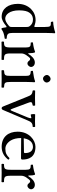

<svg xmlns="http://www.w3.org/2000/svg" viewBox="875 -1623 750 2540"><g transform="rotate(90 1250.0 -353.0)"><path d="M337 -134C337 -115 335 -107 321 -95C284 -63 252 -47 227 -47C173 -47 117 -106 117 -231C117 -303 131 -343 146 -364C177 -411 219 -414 239 -414C275 -414 300 -401 320 -378C334 -362 337 -355 337 -324ZM327 -62C332 -66 341 -66 341 -59C344 -34 352 0 352 0C356 2 359 2 362 2C365 2 368 2 371 0C393 -18 428 -33 489 -40C492 -43 494 -48 494 -53C494 -58 492 -64 489 -67C425 -67 416 -91 416 -140V-593C416 -658 420 -698 420 -698C420 -705 416 -708 407 -708C382 -698 307 -681 267 -681C267 -679 266 -676 266 -673C266 -665 269 -655 273 -651H280C326 -651 337 -649 337 -569V-441C337 -434 335 -432 328 -432C324 -432 283 -449 250 -449C184 -449 140 -427 100 -389C57 -346 31 -287 31 -213C31 -90 93 0 201 0C240 0 278 -22 327 -62Z M684 -358C684 -398 680 -423 676 -434C674 -438 672 -442 664 -442C636 -431 610 -422 541 -413C539 -407 541 -391 543 -385C597 -385 608 -375 608 -317V-122C608 -39 596 -31 534 -31C531 -28 529 -21 529 -14C529 -7 531 -1 534 2C569 2 608 0 648 0C688 0 734 2 769 2C772 -1 773 -7 773 -14C773 -21 772 -28 769 -31C699 -31 687 -39 687 -122V-261C687 -287 699 -310 711 -328C722 -344 745 -377 757 -377C766 -377 775 -374 783 -364C790 -354 801 -341 819 -341C843 -341 866 -366 866 -391C866 -410 848 -439 806 -439C759 -439 718 -395 695 -356C689 -345 684 -353 684 -358Z M972 -599C972 -573 996 -547 1020 -547C1048 -547 1072 -574 1072 -595C1072 -619 1052 -647 1024 -647C1000 -647 972 -623 972 -599ZM1064 -122V-321C1064 -371 1068 -435 1068 -435C1068 -439 1062 -442 1054 -442C1026 -431 986 -422 918 -413C916 -407 918 -392 920 -386C974 -381 984 -374 984 -317V-122C984 -39 974 -36 912 -31C910 -28 908 -21 908 -14C908 -7 910 -1 912 2C946 1 984 0 1024 0C1064 0 1102 1 1136 2C1138 -1 1140 -7 1140 -14C1140 -21 1138 -28 1136 -31C1074 -35 1064 -39 1064 -122Z M1494 -385C1517 -385 1532 -393 1539 -393C1542 -393 1544 -391 1544 -385C1544 -375 1540 -360 1533 -343L1452 -147C1444 -127 1439 -118 1434 -118C1428 -118 1423 -128 1415 -150L1343 -343C1336 -362 1331 -375 1331 -385C1331 -399 1342 -405 1374 -410C1377 -413 1379 -419 1379 -426C1379 -433 1377 -440 1374 -443C1341 -443 1306 -441 1273 -441C1240 -441 1210 -443 1180 -443C1177 -440 1175 -433 1175 -426C1175 -419 1177 -413 1180 -410C1233 -403 1240 -387 1260 -337L1388 -21C1394 -6 1400 0 1413 0C1423 0 1430 -6 1437 -23L1570 -336C1589 -380 1600 -410 1656 -410C1659 -413 1661 -419 1661 -426C1661 -433 1659 -440 1656 -443C1636 -443 1612 -441 1586 -441C1553 -441 1519 -443 1494 -443C1491 -440 1489 -433 1489 -426C1489 -419 1491 -388 1494 -385Z M1809 -292C1828 -405 1898 -414 1922 -414C1960 -414 2005 -393 2005 -309C2005 -300 2001 -295 1990 -295ZM1922 0C1998 0 2052 -35 2092 -87C2089 -97 2083 -102 2071 -103C2034 -65 2005 -49 1947 -49C1911 -49 1869 -70 1838 -121C1818 -154 1806 -200 1806 -258L2072 -256C2084 -256 2091 -262 2091 -273C2091 -357 2061 -447 1922 -447C1835 -447 1722 -364 1722 -212C1722 -87 1792 0 1922 0Z M2302 -358C2302 -398 2298 -423 2294 -434C2292 -438 2290 -442 2282 -442C2254 -431 2228 -422 2159 -413C2157 -407 2159 -391 2161 -385C2215 -385 2226 -375 2226 -317V-122C2226 -39 2214 -31 2152 -31C2149 -28 2147 -21 2147 -14C2147 -7 2149 -1 2152 2C2187 2 2226 0 2266 0C2306 0 2352 2 2387 2C2390 -1 2391 -7 2391 -14C2391 -21 2390 -28 2387 -31C2317 -31 2305 -39 2305 -122V-261C2305 -287 2317 -310 2329 -328C2340 -344 2363 -377 2375 -377C2384 -377 2393 -374 2401 -364C2408 -354 2419 -341 2437 -341C2461 -341 2484 -366 2484 -391C2484 -410 2466 -439 2424 -439C2377 -439 2336 -395 2313 -356C2307 -345 2302 -353 2302 -358Z"/></g></svg>

Font: Ponomar Unicode
Style: Regular
Weight: 400
Version: 1.3